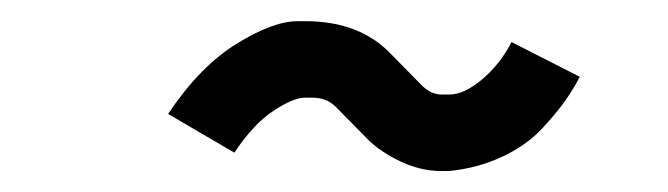

<svg xmlns="http://www.w3.org/2000/svg" viewBox="-20 -534 640 184"><path d="M141.1 -424.8Q171.4 -470.2 206.5 -491.9Q241.7 -513.7 265.1 -513.7H272.5Q324.7 -513.7 354.5 -482.4L384.3 -452.1Q393.1 -443.4 403.3 -443.4H410.6Q424.8 -443.4 442.1 -458Q459.5 -472.7 470.2 -493.7L535.6 -460.4Q529.8 -449.2 522.2 -438.2Q514.6 -427.2 499.8 -411.1Q484.9 -395 461.7 -384Q438.5 -373 410.6 -370.1H403.3Q382.8 -370.1 363.5 -379.4Q344.2 -388.7 332.5 -400.4L301.8 -431.6Q293 -440.4 279.3 -440.4H272Q261.2 -440.4 241.9 -427.7Q222.7 -415 204.6 -387.7Z"/></svg>

Font: Anka/Coder
Style: Italic
Weight: 400
Italic angle: -12°
Monospace: yes
Version: Version 001.100